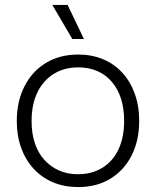

<svg xmlns="http://www.w3.org/2000/svg" viewBox="-20 -750 632 778"><path d="M297 8Q241 8 195.5 -11Q150 -30 117 -65.5Q84 -101 66 -150Q48 -199 48 -259Q48 -339 79 -400Q110 -461 166 -495Q222 -529 297 -529Q352 -529 397.5 -510Q443 -491 475.5 -455.5Q508 -420 526 -370.5Q544 -321 544 -260Q544 -181 513.5 -120.5Q483 -60 427.5 -26Q372 8 297 8ZM296 -44Q352 -44 394.5 -70Q437 -96 460 -144.5Q483 -193 483 -260Q483 -310 470.5 -349.5Q458 -389 433.5 -418Q409 -447 374.5 -462Q340 -477 297 -477Q241 -477 198.5 -451Q156 -425 132 -376.5Q108 -328 108 -259Q108 -210 121 -170.5Q134 -131 159 -103Q184 -75 218.5 -59.5Q253 -44 296 -44ZM273 -592 192 -730H254L320 -592Z"/></svg>

Font: Mona Sans Light
Style: Regular
Weight: 300
Designer: Deni Anggara
Foundry: GitHub
Version: Version 2.000